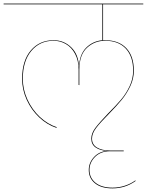

<svg xmlns="http://www.w3.org/2000/svg" viewBox="-30 -700 811 1060"><path d="M539 -676V-478H551Q626 -478 667.5 -434Q709 -390 709 -310Q709 -265 689 -223.5Q669 -182 642 -149Q615 -116 570 -70Q523 -23 500.5 7Q478 37 478 65Q478 98 505.5 114.5Q533 131 578 131H653V135H578Q526 135 495 166Q464 197 464 238Q464 282 497.5 309Q531 336 591 336Q627 336 660 325Q693 314 717 296L719 299Q662 340 591 340Q529 340 494.5 312Q460 284 460 238Q460 199 488 168Q516 137 560 133Q523 131 498.5 114.5Q474 98 474 65Q474 36 496 6.5Q518 -23 567 -74Q612 -119 639 -151Q666 -183 685.5 -224Q705 -265 705 -310Q705 -388 664.5 -431.5Q624 -475 551 -475Q492 -475 450 -436Q408 -397 408 -315V-230L404 -231V-315Q404 -366 384.5 -402.5Q365 -439 333.5 -457Q302 -475 266 -475Q190 -475 143 -419Q96 -363 96 -265Q96 -206 121.5 -150.5Q147 -95 189.5 -55Q232 -15 283 2L282 6Q230 -11 186.5 -52Q143 -93 117.5 -149Q92 -205 92 -265Q92 -365 140 -421.5Q188 -478 266 -478Q323 -478 363.5 -438.5Q404 -399 406 -330Q409 -400 445.5 -436.5Q482 -473 535 -478V-676H-10V-680H761V-676Z"/></svg>

Font: FiraGO Four
Style: Regular
Weight: 100
Designer: bBox Type
Foundry: bBox Type GmbH
Version: Version 1.001